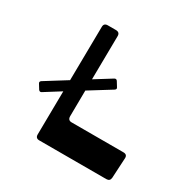

<svg xmlns="http://www.w3.org/2000/svg" viewBox="-184 -1046 1235 1233"><g transform="rotate(30 433.5 -430.0)"><path d="M766 -204Q796 -204 794 -175L786 -27Q784 0 757 0H260Q232 0 232 -28L236 -350L118 -276Q106 -269 97 -281L76 -315Q68 -327 81 -336L238 -434L243 -832Q243 -860 272 -860H331Q361 -860 361 -832L357 -509L479 -585Q492 -592 500 -580L521 -546Q530 -534 517 -525L356 -425L354 -234Q354 -204 382 -204Z"/></g></svg>

Font: OpenDyslexic 3
Style: Regular
Weight: 400
Designer: Abelardo Gonzalez
Version: Version 1.000;PS 001.001;hotconv 1.0.56